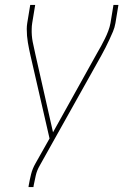

<svg xmlns="http://www.w3.org/2000/svg" viewBox="-20 -540 540 775"><path d="M95 215 96 208Q100 185 105.5 163Q111 141 123 120L180 19L103 -316Q97 -342 92.5 -368.5Q88 -395 88 -423Q88 -429 88.5 -435Q89 -441 90 -447L102 -520H122L110 -447Q109 -441 108.5 -435Q108 -429 108 -424Q107 -397 112 -371Q117 -345 123 -320L194 -6L371 -324Q380 -339 388 -354Q396 -369 403.5 -384Q411 -399 417 -415Q423 -431 426 -447L438 -520H458L446 -447Q443 -429 436 -412.5Q429 -396 421.5 -380Q414 -364 406 -348Q398 -332 389 -316L140 129Q129 148 124.5 168Q120 188 116 208L115 215Z"/></svg>

Font: Iosevka Term Curly Th Obl
Style: Regular
Weight: 100
Italic angle: -9°
Designer: Belleve Invis
Foundry: Belleve Invis
Version: Version 32.3.0